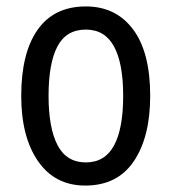

<svg xmlns="http://www.w3.org/2000/svg" viewBox="-20 -567 533 597"><path d="M447 -269Q447 -141 396 -65.5Q345 10 245 10Q151 10 98.5 -65.5Q46 -141 46 -269Q46 -402 97 -474.5Q148 -547 247 -547Q340 -547 393.5 -476Q447 -405 447 -269ZM131 -269Q131 -169 159 -115.5Q187 -62 247 -62Q306 -62 334.5 -114.5Q363 -167 363 -269Q363 -370 334.5 -422.5Q306 -475 247 -475Q186 -475 158.5 -422.5Q131 -370 131 -269Z"/></svg>

Font: Noto Sans Devanagari Condensed
Style: Regular
Weight: 400
Width: 3
Designer: Jelle Bosma - Monotype Design Team
Foundry: Monotype Imaging Inc.
Version: Version 2.004; ttfautohint (v1.8.4.7-5d5b)